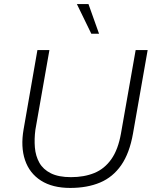

<svg xmlns="http://www.w3.org/2000/svg" viewBox="-20 -914 760 944"><path d="M325 10Q238 10 181.5 -26Q125 -62 103 -127Q81 -192 96 -278L164 -668H223L154 -276Q148 -231 151.5 -189Q155 -147 173.5 -114Q192 -81 230 -62Q268 -43 329 -43Q394 -43 444 -63.5Q494 -84 527.5 -131.5Q561 -179 575 -259L647 -668H706L634 -258Q617 -161 576 -102Q535 -43 472 -16.5Q409 10 325 10ZM429 -748 358 -894H415L467 -748Z"/></svg>

Font: Gantari Light
Style: Italic
Weight: 300
Italic angle: -10°
Version: Version 1.000